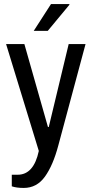

<svg xmlns="http://www.w3.org/2000/svg" viewBox="-20 -743 450 945"><path d="M146 -591 231 -723H321L322 -720L215 -591ZM97 182Q61 182 38 174V117H67Q146 117 171 0L10 -526H100L216 -118H220L318 -526H401L267 -27Q241 71 201 126.5Q161 182 97 182Z"/></svg>

Font: Archivo Narrow
Style: Regular
Weight: 400
Designer: Hector Gatti
Foundry: Omnibus-Type
Version: Version 1.003